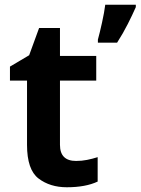

<svg xmlns="http://www.w3.org/2000/svg" viewBox="-20 -780 593 810"><path d="M301 -101Q233 -101 233 -169V-440H386V-544H233V-662H145L103 -547L22 -499V-440H94V-169Q94 -64 142.5 -27Q191 10 262 10Q341 10 392 -14V-117Q370 -110 347.5 -105.5Q325 -101 301 -101ZM553 -760H424Q420 -728 410.5 -685Q401 -642 393 -613V-600H474Q499 -639 519 -678.5Q539 -718 553 -750Z"/></svg>

Font: Noto Sans UI
Style: Bold
Weight: 700
Designer: Monotype Design Team
Foundry: Monotype Imaging Inc.
Version: Version 1.901